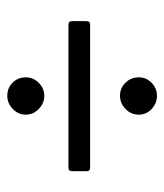

<svg xmlns="http://www.w3.org/2000/svg" viewBox="19 -604 461 540"><g transform="rotate(90 250.0 -333.5)"><path d="M197 -493Q197 -514 212.5 -529Q228 -544 249 -544Q270 -544 286 -529Q302 -514 302 -493Q302 -471 286 -455.5Q270 -440 249 -440Q227 -440 212 -455.5Q197 -471 197 -493ZM39 -305V-346Q39 -356 49 -356H451Q461 -356 461 -346V-305Q461 -295 451 -295H49Q39 -295 39 -305ZM197 -175Q197 -196 212.5 -211.5Q228 -227 249 -227Q270 -227 286 -211.5Q302 -196 302 -175Q302 -154 286 -138.5Q270 -123 249 -123Q227 -123 212 -138Q197 -153 197 -175Z"/></g></svg>

Font: Barlow
Style: Regular
Weight: 400
Designer: Jeremy Tribby
Foundry: Tribby Type
Version: Version 1.408;December 10, 2018;FontCreator 11.5.0.2430 64-b